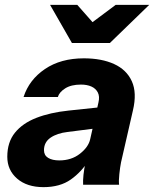

<svg xmlns="http://www.w3.org/2000/svg" viewBox="-20 -760 634 790"><path d="M322 0Q321 -17 323.5 -41Q326 -65 333 -98H331L385 -338Q391 -363 382.5 -379.5Q374 -396 356 -404Q338 -412 313 -412Q273 -412 248.5 -396.5Q224 -381 218 -361H77Q100 -432 165 -476Q230 -520 325 -520Q398 -520 449.5 -496.5Q501 -473 522.5 -425.5Q544 -378 527 -306L478 -92Q474 -72 471 -43.5Q468 -15 470 0ZM159 10Q91 10 50.5 -25Q10 -60 10 -115Q10 -175 41.5 -214Q73 -253 129.5 -275Q186 -297 262 -305L404 -320L384 -233L258 -217Q215 -212 188 -193.5Q161 -175 161 -142Q161 -121 178 -110.5Q195 -100 224 -100Q274 -100 309 -127.5Q344 -155 351 -187L346 -102Q316 -53 271.5 -21.5Q227 10 159 10ZM276 -583 186 -740H298L410 -613H286L456 -740H594L432 -583Z"/></svg>

Font: Instrument Sans
Style: Bold Italic
Weight: 700
Italic angle: -13°
Designer: Rodrigo Fuenzalida
Foundry: fragTYPE
Version: Version 1.000;gftools[0.9.28]